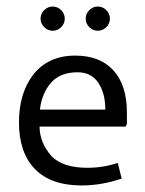

<svg xmlns="http://www.w3.org/2000/svg" viewBox="-20 -559 444 587"><path d="M38 0ZM368 -215V-180L364 -172H101Q101 -123 138 -81Q173 -46 247 -46Q296 -46 340 -61L352 -13Q291 8 229 8Q136 8 87 -42Q38 -92 38 -185Q38 -273 81 -330Q127 -389 210 -389Q286 -389 327 -343.5Q368 -298 368 -215ZM217 -338Q164 -338 136 -306Q108 -274 102 -224H302Q302 -274 280.5 -306Q259 -338 217 -338ZM104 -502Q104 -517 115 -528Q126 -539 141 -539Q156 -539 167 -528Q178 -517 178 -502Q178 -487 167 -476Q156 -465 141 -465Q126 -465 115 -476Q104 -487 104 -502ZM242 -502Q242 -517 253 -528Q264 -539 279 -539Q294 -539 305 -528Q316 -517 316 -502Q316 -487 305 -476Q294 -465 279 -465Q264 -465 253 -476Q242 -487 242 -502Z"/></svg>

Font: Cambay Devanagari
Style: Regular
Weight: 400
Designer: Pooja Saxena
Foundry: Pooja Saxena
Version: Version 1.180;PS 001.180;hotconv 1.0.70;makeotf.lib2.5.58329